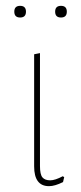

<svg xmlns="http://www.w3.org/2000/svg" viewBox="-20 -635 277 658"><path d="M29 -595Q29 -615 49 -615Q69 -615 69 -595Q69 -575 49 -575Q29 -575 29 -595ZM169 -595Q169 -615 189 -615Q209 -615 209 -595Q209 -575 189 -575Q169 -575 169 -595ZM148 3Q97 3 97 -65V-449L117 -453V-66Q117 -37 125.5 -27Q134 -17 152 -17Q169 -17 195 -31L200 -28L196 -11Q168 3 148 3Z"/></svg>

Font: Alegreya Sans SC Thin
Style: Regular
Weight: 100
Designer: Juan Pablo del Peral
Foundry: Huerta Tipografica
Version: Version 2.007